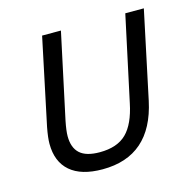

<svg xmlns="http://www.w3.org/2000/svg" viewBox="-82 -590 687 680"><g transform="rotate(-15 261.5 -250.5)"><path d="M55 -130Q55 -152 62 -189L129 -507H198L131 -194Q124 -159 124 -139Q124 -97 147 -76Q170 -55 220 -55Q284 -55 318 -88.5Q352 -122 367 -195L434 -507H502L434 -186Q393 6 214 6Q136 6 95.5 -29Q55 -64 55 -130Z"/></g></svg>

Font: D-DIN
Style: DIN-Italic
Weight: 400
Italic angle: -12°
Designer: Charles Nix
Foundry: Datto Inc.
Version: Version 1.00